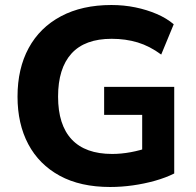

<svg xmlns="http://www.w3.org/2000/svg" viewBox="-20 -736 782 767"><path d="M420 11Q301 11 218.5 -34Q136 -79 93 -160Q50 -241 50 -350Q50 -462 94.5 -544Q139 -626 223.5 -671Q308 -716 425 -716Q475 -716 521 -706.5Q567 -697 606.5 -680Q646 -663 674 -639L624 -518Q578 -552 530 -566.5Q482 -581 426 -581Q319 -581 265.5 -522Q212 -463 212 -350Q212 -237 266.5 -179Q321 -121 428 -121Q464 -121 502 -128Q540 -135 577 -148L548 -85V-277H396V-389H676V-43Q642 -26 599.5 -14Q557 -2 511 4.5Q465 11 420 11Z"/></svg>

Font: Nunito Sans 12pt ExtraLight 12pt ExtraBold
Style: Regular
Weight: 800
Version: Version 3.101;gftools[0.9.27]